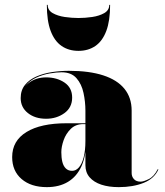

<svg xmlns="http://www.w3.org/2000/svg" viewBox="-20 -759 677 789"><path d="M468 10Q427 10 396.2 -0.2Q365.5 -10.5 348.2 -30.5Q331 -50.5 331 -80V-304.5Q331 -340.5 323.2 -377Q315.5 -413.5 294.2 -437.8Q273 -462 233 -462Q212.5 -462 184.5 -457.2Q156.5 -452.5 130 -440.5Q103.5 -428.5 86.2 -408Q69 -387.5 69 -356H66Q66 -393 96.5 -417Q127 -441 169.5 -441Q213.5 -441 245 -419.8Q276.5 -398.5 276.5 -358Q276.5 -317 244.5 -294Q212.5 -271 169.5 -271Q124 -271 94.5 -294.5Q65 -318 65 -356Q65 -388.5 82.8 -410.2Q100.5 -432 129.8 -444.8Q159 -457.5 194 -462.8Q229 -468 263 -468Q347 -468 404.5 -449.2Q462 -430.5 491.5 -394Q521 -357.5 521 -304.5V-48Q521 -33 530.5 -22.8Q540 -12.5 558 -12.5Q569.5 -12.5 591.2 -23Q613 -33.5 628 -63.5L631 -63Q614 -25 570.2 -7.5Q526.5 10 468 10ZM172.5 10Q107.5 10 68.8 -23.2Q30 -56.5 30 -113.5Q30 -180.5 88.8 -216.5Q147.5 -252.5 254 -252.5H377.5V-249H322.5Q291 -249 271 -229.5Q251 -210 241.5 -183Q232 -156 232 -133.5Q232 -111 236.2 -93.8Q240.5 -76.5 250.5 -66.8Q260.5 -57 276.5 -57Q292 -57 304.2 -71Q316.5 -85 323.8 -112.5Q331 -140 331 -180.5H334Q334 -118.5 314.8 -76Q295.5 -33.5 259.5 -11.8Q223.5 10 172.5 10ZM302.5 -550Q262.5 -550 233.2 -570Q204 -590 188.2 -631.8Q172.5 -673.5 172.5 -739H176Q176 -717 196.5 -705.2Q217 -693.5 246.2 -689.2Q275.5 -685 302.5 -685Q329.5 -685 358.8 -689.2Q388 -693.5 408.5 -705.2Q429 -717 429 -739H432.5Q432.5 -673.5 416.8 -631.8Q401 -590 371.8 -570Q342.5 -550 302.5 -550Z"/></svg>

Font: Bodoni Moda 48pt Black
Style: Regular
Weight: 900
Designer: Owen Earl
Foundry: indestructible type
Version: Version 2.004